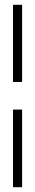

<svg xmlns="http://www.w3.org/2000/svg" viewBox="-20 -749 145 799"><path d="M72 -729V-408H34V-729ZM34 30V-293H72V30Z"/></svg>

Font: Moniqa ExtBd Cond Paragraph
Style: Regular
Weight: 800
Width: 3
Designer: Rajesh Rajput
Foundry: Rajesh Rajput
Version: Version 1.000